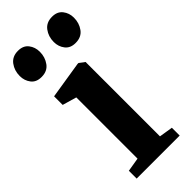

<svg xmlns="http://www.w3.org/2000/svg" viewBox="-268 -828 868 868"><g transform="rotate(-45 166.0 -394.0)"><path d="M32 0V-50L98.5 -61V-452.5L31 -472V-527L209.5 -555.5H215.5L241.5 -536V-60.5L307 -50V0ZM52.5 -628.5Q19.5 -628.5 2.8 -650.2Q-14 -672 -14 -701.5Q-14 -736.5 5.2 -762.2Q24.5 -788 60.5 -788H61.5Q94.5 -788 111.2 -766.2Q128 -744.5 128 -715Q128 -680.5 109 -654.5Q90 -628.5 53.5 -628.5ZM270 -628.5Q237.5 -628.5 220.5 -650.2Q203.5 -672 203.5 -701.5Q203.5 -736.5 222.8 -762.2Q242 -788 278.5 -788H279.5Q312 -788 329 -766.2Q346 -744.5 346 -715Q346 -680.5 327 -654.5Q308 -628.5 271 -628.5Z"/></g></svg>

Font: Merriweather 48pt
Style: Bold
Weight: 700
Version: Version 2.100